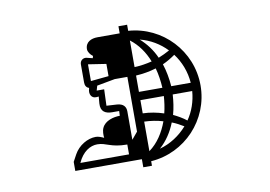

<svg xmlns="http://www.w3.org/2000/svg" viewBox="-76 -871 1352 960"><g transform="rotate(-10 600.0 -391.0)"><path d="M371 -186C417 -186 434 -159 519 -159V-109H272C296 -163 335 -186 371 -186ZM578 -492V-214L548 -178V-322C548 -346 535 -363 502 -365L450 -368L453 -451H415L422 -475L514 -492ZM622 -257C655 -256 687 -251 717 -242C697 -187 666 -139 622 -107ZM741 -366C739 -337 735 -308 728 -280C694 -291 659 -298 622 -299V-366ZM676 -110C712 -142 739 -183 757 -229C778 -221 798 -210 816 -199C779 -157 731 -125 676 -110ZM885 -366C881 -314 864 -265 836 -225C816 -241 793 -254 770 -265C779 -297 784 -332 786 -366ZM395 -503V-588L486 -574V-512ZM622 -669C662 -639 692 -596 711 -547C683 -540 653 -535 622 -534ZM622 -491C657 -493 692 -499 725 -509C734 -477 739 -442 741 -408H622ZM749 -559C731 -600 704 -636 671 -665C723 -652 770 -624 806 -586C788 -576 769 -567 749 -559ZM786 -408C783 -447 776 -487 764 -523C787 -533 808 -546 828 -560C860 -518 881 -464 885 -408ZM622 -56C795 -68 931 -212 931 -387C931 -562 795 -706 622 -718V-749H578V-713H465C434 -713 403 -700 403 -663C403 -650 414 -634 427 -625L424 -614L395 -621C377 -626 360 -613 360 -594V-502C360 -487 366 -475 380 -471L379 -466C371 -441 383 -417 408 -419L420 -420L417 -385C414 -343 440 -331 473 -331H508L507 -307C476 -307 431 -296 416 -262C409 -248 409 -225 411 -212C398 -218 383 -224 370 -224C328 -224 282 -197 259 -155L240 -120V-74H578V-33H622Z"/></g></svg>

Font: CryptoKit_GRILLE 1.4
Style: Regular
Weight: 400
Monospace: yes
Designer: Oceane Juvin
Foundry: http://www.head-geneve.ch
Version: Version 1.004